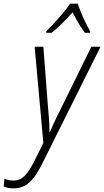

<svg xmlns="http://www.w3.org/2000/svg" viewBox="-127 -785 568 1047"><path d="M-52.7 242.2Q-71.3 242.2 -84 239.3Q-96.7 236.3 -106.9 231.9L-103 189.5Q-92.8 193.8 -80.8 196.8Q-68.8 199.7 -53.2 199.7Q-18.6 199.7 6.3 175Q31.2 150.4 58.1 97.7L109.4 -5.4L62 -530.3H109.4L135.3 -193.4Q137.7 -170.9 139.4 -147.5Q141.1 -124 142.1 -102.8Q143.1 -81.5 142.6 -64.9H145.5Q151.9 -81.1 161.1 -101.6Q170.4 -122.1 180.9 -144Q191.4 -166 201.7 -185.5L371.1 -530.3H421.4L101.1 111.8Q79.6 154.3 57.4 183.3Q35.2 212.4 8.8 227.3Q-17.6 242.2 -52.7 242.2ZM125 -606 125.5 -614.3Q146 -634.8 170.2 -661.1Q194.3 -687.5 217.3 -714.8Q240.2 -742.2 254.9 -765.1H296.9Q303.7 -744.1 315.2 -716.1Q326.7 -688 340.3 -660.4Q354 -632.8 364.3 -614.3L363.3 -606H335.9Q324.7 -621.1 312.7 -639.6Q300.8 -658.2 289.8 -678.2Q278.8 -698.2 269 -717.8Q243.2 -689 213.6 -659.4Q184.1 -629.9 154.3 -606Z"/></svg>

Font: Open Sans SemiCondensed Light
Style: Italic
Weight: 300
Width: 4
Italic angle: -12°
Designer: Monotype Design Team
Foundry: Monotype Imaging Inc.
Version: Version 3.000